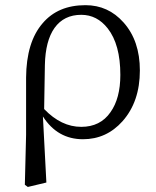

<svg xmlns="http://www.w3.org/2000/svg" viewBox="-20 -536 617 758"><path d="M89.8 202.1 78.1 193.4 83 -3.9V-229.5Q84 -370.1 148.4 -444.3Q209 -515.6 317.4 -515.6Q407.2 -515.6 467.8 -447.3Q532.2 -375 532.2 -257.8Q532.2 -134.8 463.9 -57.6Q400.4 13.7 307.6 13.7Q207 13.7 149.4 -76.2L163.1 184.6ZM300.8 -35.2Q376 -35.2 416 -92.8Q455.1 -147.5 455.1 -240.2Q455.1 -360.4 405.3 -423.8Q363.3 -477.5 300.8 -477.5Q232.4 -477.5 195.3 -425.8Q159.2 -375 157.2 -279.3L154.3 -105.5Q221.7 -35.2 300.8 -35.2Z"/></svg>

Font: Bpmf Zihi Box R
Style: R
Weight: 400
Foundry: But Ko
Version: Version 1.320